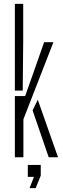

<svg xmlns="http://www.w3.org/2000/svg" viewBox="-20 -820 327 1001"><path d="M57.5 0V-319H111L149.5 -427.5L210 -600H258.5L102 -198V0ZM57.5 -347.5V-800H101V-605.5L98.5 -347.5ZM150 -244.5 177 -300 282.5 0H234ZM134 161 157 102H125V40H192.5V95L166 161Z"/></svg>

Font: Big Shoulders Stencil Display Thin Light
Style: Regular
Weight: 300
Version: Version 2.001